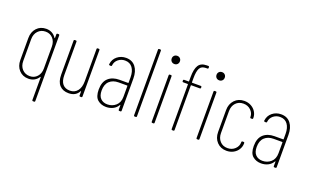

<svg xmlns="http://www.w3.org/2000/svg" viewBox="-96 -1191 3018 1871"><g transform="rotate(20 1413.5 -255.0)"><path d="M315 -501H325Q335 -501 335 -491V189Q335 199 325 199H315Q305 199 305 189V-47Q305 -50 303.5 -50Q302 -50 300 -48Q283 -21 256.5 -6.5Q230 8 196 8Q136 8 98.5 -32.5Q61 -73 61 -137V-364Q61 -428 98.5 -468.5Q136 -509 196 -509Q230 -509 256.5 -494.5Q283 -480 300 -453Q302 -451 303.5 -451Q305 -451 305 -454V-491Q305 -501 315 -501ZM305 -137V-364Q305 -416 275.5 -448.5Q246 -481 200 -481Q152 -481 121.5 -448.5Q91 -416 91 -364V-137Q91 -85 121.5 -52.5Q152 -20 200 -20Q246 -20 275.5 -52.5Q305 -85 305 -137Z M732 -501H742Q752 -501 752 -491V-10Q752 0 742 0H732Q722 0 722 -10V-50Q722 -53 720 -53.5Q718 -54 717 -51Q686 7 612 7Q552 7 518 -29.5Q484 -66 484 -138V-491Q484 -501 494 -501H504Q514 -501 514 -491V-145Q514 -83 540.5 -52Q567 -21 616 -21Q665 -21 693.5 -57Q722 -93 722 -156V-491Q722 -501 732 -501Z M1158 -343V-10Q1158 0 1148 0H1138Q1128 0 1128 -10V-55Q1128 -58 1126 -58.5Q1124 -59 1123 -56Q1104 -24 1072 -8Q1040 8 1001 8Q949 8 913 -22.5Q877 -53 877 -128Q877 -208 920 -247Q963 -286 1035 -286H1124Q1128 -286 1128 -290V-345Q1128 -407 1101 -444Q1074 -481 1023 -481Q983 -481 953 -456.5Q923 -432 919 -393Q919 -384 909 -384L898 -385Q893 -385 890.5 -388Q888 -391 889 -396Q895 -447 933.5 -478Q972 -509 1024 -509Q1088 -509 1123 -464Q1158 -419 1158 -343ZM1128 -144V-255Q1128 -259 1124 -259H1036Q977 -259 942 -226Q907 -193 907 -129Q907 -74 934 -47Q961 -20 1005 -20Q1055 -20 1091.5 -52Q1128 -84 1128 -144Z M1287 -10V-690Q1287 -700 1297 -700H1307Q1317 -700 1317 -690V-10Q1317 0 1307 0H1297Q1287 0 1287 -10Z M1442 -656Q1442 -674 1454 -686Q1466 -698 1485 -698Q1503 -698 1515 -686Q1527 -674 1527 -656Q1527 -637 1515 -625Q1503 -613 1485 -613Q1466 -613 1454 -625Q1442 -637 1442 -656ZM1470 -10V-491Q1470 -501 1480 -501H1490Q1500 -501 1500 -491V-10Q1500 0 1490 0H1480Q1470 0 1470 -10Z M1707 -548V-505Q1707 -501 1711 -501H1799Q1809 -501 1809 -491V-485Q1809 -475 1799 -475H1711Q1707 -475 1707 -471V-10Q1707 0 1697 0H1687Q1677 0 1677 -10V-471Q1677 -475 1673 -475H1628Q1618 -475 1618 -485V-491Q1618 -501 1628 -501H1673Q1677 -501 1677 -505V-549Q1677 -630 1701.5 -669.5Q1726 -709 1787 -709H1802Q1812 -709 1812 -699V-692Q1812 -682 1802 -682H1788Q1741 -682 1724 -649.5Q1707 -617 1707 -548ZM1907 -656Q1907 -674 1919 -686Q1931 -698 1950 -698Q1968 -698 1980 -686Q1992 -674 1992 -656Q1992 -637 1980 -625Q1968 -613 1950 -613Q1931 -613 1919 -625Q1907 -637 1907 -656ZM1935 -10V-491Q1935 -501 1945 -501H1955Q1965 -501 1965 -491V-10Q1965 0 1955 0H1945Q1935 0 1935 -10Z M2112 -137V-364Q2112 -427 2150.5 -468Q2189 -509 2250 -509Q2290 -509 2321.5 -491.5Q2353 -474 2370.5 -445Q2388 -416 2388 -383V-380Q2388 -370 2378 -370H2368Q2358 -370 2358 -380V-383Q2358 -422 2327.5 -451.5Q2297 -481 2250 -481Q2202 -481 2172 -448.5Q2142 -416 2142 -364V-137Q2142 -85 2172 -52.5Q2202 -20 2250 -20Q2297 -20 2327.5 -49.5Q2358 -79 2358 -118V-121Q2358 -131 2368 -131H2378Q2388 -131 2388 -121V-118Q2388 -85 2370.5 -56Q2353 -27 2321.5 -9.5Q2290 8 2250 8Q2189 8 2150.5 -32.5Q2112 -73 2112 -137Z M2766 -343V-10Q2766 0 2756 0H2746Q2736 0 2736 -10V-55Q2736 -58 2734 -58.5Q2732 -59 2731 -56Q2712 -24 2680 -8Q2648 8 2609 8Q2557 8 2521 -22.5Q2485 -53 2485 -128Q2485 -208 2528 -247Q2571 -286 2643 -286H2732Q2736 -286 2736 -290V-345Q2736 -407 2709 -444Q2682 -481 2631 -481Q2591 -481 2561 -456.5Q2531 -432 2527 -393Q2527 -384 2517 -384L2506 -385Q2501 -385 2498.5 -388Q2496 -391 2497 -396Q2503 -447 2541.5 -478Q2580 -509 2632 -509Q2696 -509 2731 -464Q2766 -419 2766 -343ZM2736 -144V-255Q2736 -259 2732 -259H2644Q2585 -259 2550 -226Q2515 -193 2515 -129Q2515 -74 2542 -47Q2569 -20 2613 -20Q2663 -20 2699.5 -52Q2736 -84 2736 -144Z"/></g></svg>

Font: Barlow Condensed Thin
Style: Regular
Weight: 250
Width: 3
Designer: Jeremy Tribby
Foundry: Tribby Type
Version: Version 1.408